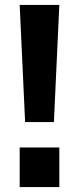

<svg xmlns="http://www.w3.org/2000/svg" viewBox="-20 -760 321 780"><path d="M82 -264 60 -740H221L199 -264ZM60 0V-161H221V0Z"/></svg>

Font: Instrument Sans SemiCondensed
Style: Bold
Weight: 700
Width: 4
Designer: Rodrigo Fuenzalida
Foundry: fragTYPE
Version: Version 1.000;gftools[0.9.28]